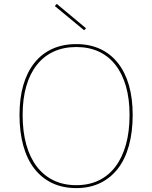

<svg xmlns="http://www.w3.org/2000/svg" viewBox="-20 -949 780 984"><path d="M371 -723Q439 -723 492.5 -698.5Q546 -674 583.5 -627Q621 -580 640.5 -513Q660 -446 660 -360Q660 -272 640.5 -202Q621 -132 583.5 -84Q546 -36 492.5 -10.5Q439 15 371 15Q302 15 248 -10.5Q194 -36 156.5 -84Q119 -132 99.5 -202Q80 -272 80 -360Q80 -446 99.5 -513Q119 -580 156.5 -627Q194 -674 248 -698.5Q302 -723 371 -723ZM371 -708Q306 -708 255 -684.5Q204 -661 168.5 -616Q133 -571 114.5 -506.5Q96 -442 96 -360Q96 -275 114.5 -208.5Q133 -142 168.5 -95.5Q204 -49 255 -24.5Q306 0 371 0Q436 0 486.5 -24.5Q537 -49 572 -95.5Q607 -142 625.5 -208.5Q644 -275 644 -360Q644 -442 625.5 -506.5Q607 -571 572 -616Q537 -661 486.5 -684.5Q436 -708 371 -708ZM411 -794 261 -918 271 -929 421 -804Z"/></svg>

Font: Kalnia Thin
Style: Regular
Weight: 100
Version: Version 1.105